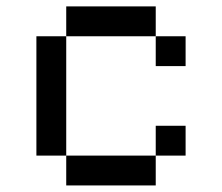

<svg xmlns="http://www.w3.org/2000/svg" viewBox="-20 -565 676 585"><path d="M181.8 -545.5V-454.5H454.5V-545.5ZM90.9 -454.5V-90.9H181.8V-454.5ZM181.8 -90.9V0H454.5V-90.9ZM454.5 -454.5V-363.6H545.5V-454.5ZM454.5 -181.8V-90.9H545.5V-181.8Z"/></svg>

Font: Departure Mono
Style: Regular
Weight: 400
Monospace: yes
Designer: Helena Zhang
Version: Version 1.500;Glyphs 3.3.1 (3343)